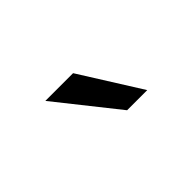

<svg xmlns="http://www.w3.org/2000/svg" viewBox="-22 -952 465 465"><g transform="rotate(-45 210.5 -720.0)"><path d="M308 -642H239L115 -798H210Z"/></g></svg>

Font: Hind Vadodara
Style: Regular
Weight: 400
Designer: Hitesh Malaviya
Foundry: Indian Type Foundry
Version: Version 1.001;PS 1.0;hotconv 1.0.86;makeotf.lib2.5.63406; tt